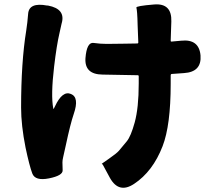

<svg xmlns="http://www.w3.org/2000/svg" viewBox="-20 -811 1040 901"><path d="M609 52Q538 99 496 24L463 -37Q459 -43 457 -42Q455 -41 491 -66Q527 -91 538 -103.5Q549 -116 575 -148Q594 -171 612 -236Q631 -305 631 -419V-453Q631 -458 626 -458L461 -461Q376 -462 381 -538Q387 -614 419 -609.5Q451 -605 481 -605Q523 -605 565 -606L624 -607Q629 -607 629 -612L626 -689Q625 -730 623.5 -749Q622 -768 620 -775.5Q618 -783 703 -790Q787 -797 784 -710L781 -620Q781 -615 786 -616L830 -620Q914 -629 921 -551Q927 -473 843 -468L787 -464Q781 -464 781 -457V-418Q781 -223 743 -125Q697 -6 609 52ZM210 26Q145 39 131.5 3Q118 -33 100 -118Q79 -223 79 -306Q79 -519 103 -667Q109 -706 112 -746Q116 -801 201 -785H205Q290 -769 269 -700Q268 -695 259 -655Q246 -600 234 -499Q218 -364 230 -302Q231 -297 233 -302L238 -312Q273 -387 313 -370Q353 -354 326 -276Q310 -229 289 -130Q280 -88 276.5 -74Q273 -60 273 -48.5Q273 -37 274 -12Q275 13 210 26Z"/></svg>

Font: Resource Han Rounded KR Heavy
Style: Regular
Weight: 900
Designer: Cyano Hao (round all glyphs); Ryoko NISHIZUKA 西塚涼子 (kana, bopomofo & ideographs); Paul D. Hunt (Latin, Greek & Cyrillic)
Foundry: Cyano Hao
Version: 0.990